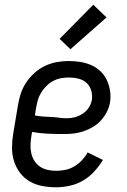

<svg xmlns="http://www.w3.org/2000/svg" viewBox="-20 -787 540 815"><path d="M218 8Q188 8 159 2.5Q130 -3 106 -17Q82 -31 65 -53.5Q48 -76 39.5 -103Q31 -130 31 -159.5Q31 -189 36 -219L56 -339Q60 -364 68 -389Q76 -414 91 -436.5Q106 -459 126.5 -477.5Q147 -496 171.5 -507.5Q196 -519 221.5 -523.5Q247 -528 272 -528Q297 -528 321.5 -524Q346 -520 367.5 -510.5Q389 -501 406 -485Q423 -469 433 -448Q443 -427 447 -402.5Q451 -378 447 -353Q444 -333 434 -313Q424 -293 409 -276.5Q394 -260 375 -248.5Q356 -237 335.5 -230Q315 -223 294 -220.5Q273 -218 252 -218Q218 -218 183 -219.5Q148 -221 116 -227L113 -208Q110 -189 109.5 -171Q109 -153 113 -135.5Q117 -118 126.5 -103.5Q136 -89 150 -79.5Q164 -70 182 -66Q200 -62 218 -62Q238 -62 257.5 -66Q277 -70 295 -80.5Q313 -91 327.5 -106.5Q342 -122 352 -140L417 -108Q401 -82 380 -59Q359 -36 332.5 -20.5Q306 -5 276 1.5Q246 8 218 8ZM264 -285Q281 -285 298 -289.5Q315 -294 331 -304.5Q347 -315 357 -330.5Q367 -346 370 -363Q373 -384 367 -403.5Q361 -423 347 -435.5Q333 -448 313.5 -453Q294 -458 273 -458Q256 -458 239 -455Q222 -452 206 -443.5Q190 -435 177 -422Q164 -409 154.5 -393.5Q145 -378 140.5 -361.5Q136 -345 133 -328L128 -297Q143 -294 160.5 -292.5Q178 -291 195.5 -290.5Q213 -290 229.5 -287.5Q246 -285 264 -285ZM279 -578 233 -622 376 -767 432 -713Z"/></svg>

Font: Iosevka Curly
Style: Italic
Weight: 400
Italic angle: -9°
Monospace: yes
Designer: Belleve Invis
Foundry: Belleve Invis
Version: Version 22.1.2; ttfautohint (v1.8.4)